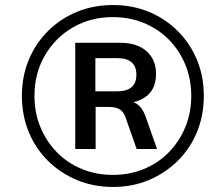

<svg xmlns="http://www.w3.org/2000/svg" viewBox="-20 -734 855 763"><path d="M429 9Q352 9 286 -18.5Q220 -46 170.5 -95Q121 -144 94 -210Q67 -276 67 -353Q67 -430 94 -495.5Q121 -561 170.5 -610.5Q220 -660 286 -687Q352 -714 429 -714Q506 -714 571.5 -687Q637 -660 686.5 -610.5Q736 -561 763 -495.5Q790 -430 790 -353Q790 -276 763 -210Q736 -144 686.5 -95Q637 -46 571.5 -18.5Q506 9 429 9ZM429 -39Q495 -39 552 -62.5Q609 -86 651 -129Q693 -172 716.5 -229Q740 -286 740 -353Q740 -420 716.5 -477Q693 -534 651 -576.5Q609 -619 552 -642.5Q495 -666 429 -666Q340 -666 269.5 -625Q199 -584 158 -513Q117 -442 117 -353Q117 -286 140.5 -229Q164 -172 206 -129Q248 -86 305 -62.5Q362 -39 429 -39ZM279 -142V-564H457Q525 -564 562.5 -530.5Q600 -497 600 -441Q600 -349 510 -328Q527 -322 539.5 -306.5Q552 -291 561 -264L604 -142H523L478 -270Q469 -293 453 -301Q437 -309 413 -309H360V-142ZM359 -371H445Q522 -371 522 -437Q522 -503 445 -503H359Z"/></svg>

Font: Winston Medium
Style: Italic
Weight: 500
Italic angle: -9°
Designer: Original fonts by Vernon Adams / Changes by Cristiano Sobral
Foundry: Original fonts by Vernon Adams / Changes by Cristiano Sobral
Version: Version 2.503;July 17, 2020;FontCreator 13.0.0.2655 64-bit